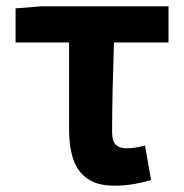

<svg xmlns="http://www.w3.org/2000/svg" viewBox="-20 -580 588 614"><path d="M345.6 13.8Q291.8 13.8 260.1 -8.2Q228.4 -30.2 214.7 -69.9Q200.9 -109.6 200.9 -163.7V-444.1H29.8V-553.2L111.9 -559.8H518.9V-444.1H344.4Q341.8 -366.2 340.1 -291.4Q338.5 -216.7 338.5 -157.7Q338.5 -128.1 350.5 -117Q362.6 -105.8 382.9 -105.8Q398 -105.8 412.4 -107.9Q426.7 -110 443.7 -114.6L463.2 -4.2Q439.6 2.9 409.7 8.3Q379.7 13.8 345.6 13.8Z"/></svg>

Font: Noto Sans TC
Style: Regular
Weight: 100
Designer: Ryoko NISHIZUKA 西塚涼子 (kana, bopomofo & ideographs); Paul D. Hunt (Latin, Greek & Cyrillic); Sandoll Communications 산돌커뮤니
Foundry: Adobe
Version: Version 2.004;hotconv 1.0.118;makeotfexe 2.5.65603